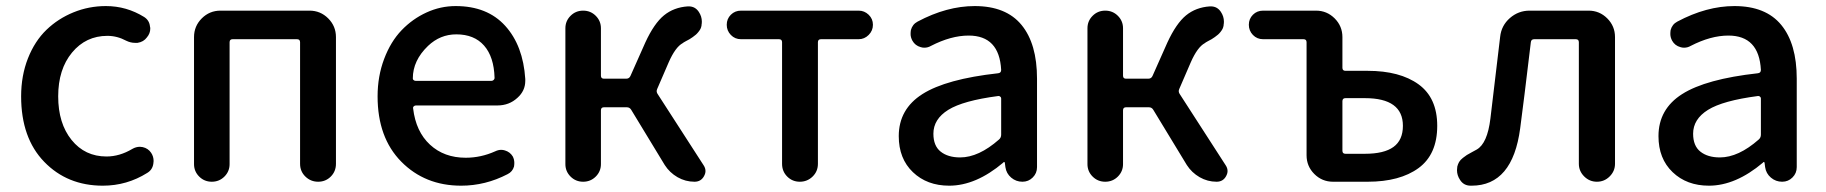

<svg xmlns="http://www.w3.org/2000/svg" viewBox="-20 -584 5869 617"><path d="M310.5 12.7Q196.3 12.7 122.1 -64Q47.9 -140.6 47.9 -274.4Q47.9 -340.8 69.8 -396.5Q91.8 -452.1 129.4 -488.3Q167 -524.4 216.3 -544.4Q265.6 -564.5 320.3 -564.5Q386.7 -564.5 443.4 -529.3Q460 -518.6 461.9 -499Q462.9 -496.1 462.9 -492.2Q462.9 -476.6 452.1 -463.9Q441.4 -449.2 421.9 -446.3Q418 -446.3 414.1 -446.3Q399.4 -446.3 385.7 -453.1Q356.4 -468.8 325.2 -468.8Q255.9 -468.8 211.4 -415Q167 -361.3 167 -274.4Q167 -187.5 210 -134.3Q252.9 -81.1 322.3 -81.1Q364.3 -81.1 405.3 -105.5Q417 -112.3 429.7 -112.3Q433.6 -112.3 438.5 -111.3Q456.1 -107.4 465.8 -92.8Q473.6 -81.1 473.6 -66.4Q473.6 -62.5 472.7 -57.6Q469.7 -38.1 453.1 -28.3Q387.7 12.7 310.5 12.7Z M603.5 -56.6V-464.8Q603.5 -500 628.4 -524.9Q653.3 -549.8 688.5 -549.8H974.6Q1009.8 -549.8 1034.7 -524.9Q1059.6 -500 1059.6 -464.8V-57.6Q1059.6 -33.2 1043 -16.6Q1026.4 0 1002.4 0Q978.5 0 961.4 -16.6Q944.3 -33.2 944.3 -57.6V-448.2Q944.3 -458 934.6 -458H727.5Q717.8 -458 717.8 -448.2V-56.6Q717.8 -33.2 701.2 -16.6Q684.6 0 660.6 0Q636.7 0 620.1 -16.6Q603.5 -33.2 603.5 -56.6Z M1461.9 12.7Q1345.7 12.7 1269.5 -64.5Q1193.4 -141.6 1193.4 -274.4Q1193.4 -338.9 1214.4 -394.5Q1235.4 -450.2 1270.5 -486.8Q1305.7 -523.4 1350.6 -543.9Q1395.5 -564.5 1444.3 -564.5Q1545.9 -564.5 1603.5 -501Q1661.1 -437.5 1668 -330.1Q1668 -327.1 1668 -324.2Q1668 -292 1642.6 -269.5Q1616.2 -245.1 1578.1 -245.1H1316.4Q1312.5 -245.1 1309.6 -242.2Q1306.6 -239.3 1307.6 -235.4Q1316.4 -161.1 1361.8 -119.1Q1407.2 -77.1 1476.6 -77.1Q1525.4 -77.1 1571.3 -97.7Q1581.1 -102.5 1590.8 -102.5Q1596.7 -102.5 1602.5 -100.6Q1619.1 -95.7 1627.9 -81.1Q1632.8 -71.3 1632.8 -60.5Q1632.8 -54.7 1631.8 -48.8Q1627 -32.2 1611.3 -24.4Q1540 12.7 1461.9 12.7ZM1306.6 -332Q1306.6 -329.1 1308.6 -327.1Q1311.5 -324.2 1315.4 -324.2H1559.6Q1563.5 -324.2 1566.4 -327.1Q1569.3 -330.1 1569.3 -333Q1569.3 -334 1569.3 -334Q1567.4 -401.4 1535.6 -437.5Q1503.9 -473.6 1446.3 -473.6Q1394.5 -473.6 1355.5 -436.5Q1306.6 -389.6 1306.6 -332Z M2091.8 -297.9Q2087.9 -289.1 2093.8 -281.2L2241.2 -52.7Q2247.1 -43.9 2247.1 -34.2Q2247.1 -26.4 2242.2 -17.6Q2232.4 0 2211.9 0Q2182.6 0 2157.2 -14.6Q2131.8 -29.3 2116.2 -53.7L2008.8 -230.5Q2003.9 -239.3 1994.1 -239.3H1920.9Q1911.1 -239.3 1911.1 -229.5V-56.6Q1911.1 -33.2 1894.5 -16.6Q1877.9 0 1854 0Q1830.1 0 1813.5 -16.6Q1796.9 -33.2 1796.9 -56.6V-493.2Q1796.9 -516.6 1813.5 -533.2Q1830.1 -549.8 1854 -549.8Q1877.9 -549.8 1894.5 -533.2Q1911.1 -516.6 1911.1 -493.2V-340.8Q1911.1 -331.1 1920.9 -331.1H1992.2Q2002 -331.1 2005.9 -339.8L2053.7 -447.3Q2082 -508.8 2113.8 -534.7Q2145.5 -560.5 2190.4 -563.5Q2192.4 -563.5 2193.4 -563.5Q2213.9 -563.5 2225.6 -545.9Q2235.4 -531.2 2235.4 -514.6Q2235.4 -508.8 2234.4 -503.9V-502Q2233.4 -496.1 2231 -491.2Q2228.5 -486.3 2224.1 -481Q2219.7 -475.6 2216.3 -472.7Q2212.9 -469.7 2206.1 -464.8Q2199.2 -460 2195.8 -458Q2192.4 -456.1 2184.1 -451.7Q2175.8 -447.3 2173.8 -445.3Q2150.4 -432.6 2128.9 -383.8Z M2493.2 -57.6V-448.2Q2493.2 -458 2483.4 -458H2361.3Q2341.8 -458 2328.6 -471.7Q2315.4 -485.4 2315.4 -504.4Q2315.4 -523.4 2328.6 -536.6Q2341.8 -549.8 2361.3 -549.8H2739.3Q2757.8 -549.8 2771.5 -536.6Q2785.2 -523.4 2785.2 -504.4Q2785.2 -485.4 2771.5 -471.7Q2757.8 -458 2739.3 -458H2618.2Q2608.4 -458 2608.4 -448.2V-57.6Q2608.4 -33.2 2591.3 -16.6Q2574.2 0 2550.3 0Q2526.4 0 2509.8 -16.6Q2493.2 -33.2 2493.2 -57.6Z M3030.3 12.7Q2959 12.7 2913.6 -30.8Q2868.2 -74.2 2868.2 -146.5Q2868.2 -233.4 2944.3 -281.7Q3020.5 -330.1 3187.5 -348.6Q3197.3 -349.6 3197.3 -359.4Q3191.4 -469.7 3092.8 -469.7Q3036.1 -469.7 2971.7 -436.5Q2961.9 -430.7 2950.2 -430.7Q2944.3 -430.7 2938.5 -432.6Q2920.9 -437.5 2912.1 -453.1Q2906.2 -463.9 2906.2 -474.6Q2906.2 -481.4 2907.2 -487.3Q2912.1 -505.9 2928.7 -514.6Q3022.5 -564.5 3112.3 -564.5Q3212.9 -564.5 3262.7 -503.9Q3312.5 -443.4 3312.5 -331.1V-46.9Q3312.5 -27.3 3298.8 -13.7Q3285.2 0 3265.6 0Q3245.1 0 3229.5 -13.2Q3213.9 -26.4 3210.9 -46.9L3209 -61.5Q3208 -63.5 3206.5 -63.5Q3205.1 -63.5 3204.1 -61.5Q3116.2 12.7 3030.3 12.7ZM3065.4 -78.1Q3125 -78.1 3190.4 -135.7Q3197.3 -141.6 3197.3 -151.4V-267.6Q3197.3 -271.5 3194.3 -273.4Q3192.4 -275.4 3189.5 -275.4Q3188.5 -275.4 3187.5 -275.4Q3075.2 -260.7 3027.3 -231Q2979.5 -201.2 2979.5 -154.3Q2979.5 -115.2 3002.9 -96.7Q3026.4 -78.1 3065.4 -78.1Z M3769.5 -297.9Q3765.6 -289.1 3771.5 -281.2L3918.9 -52.7Q3924.8 -43.9 3924.8 -34.2Q3924.8 -26.4 3919.9 -17.6Q3910.2 0 3889.6 0Q3860.4 0 3835 -14.6Q3809.6 -29.3 3793.9 -53.7L3686.5 -230.5Q3681.6 -239.3 3671.9 -239.3H3598.6Q3588.9 -239.3 3588.9 -229.5V-56.6Q3588.9 -33.2 3572.3 -16.6Q3555.7 0 3531.7 0Q3507.8 0 3491.2 -16.6Q3474.6 -33.2 3474.6 -56.6V-493.2Q3474.6 -516.6 3491.2 -533.2Q3507.8 -549.8 3531.7 -549.8Q3555.7 -549.8 3572.3 -533.2Q3588.9 -516.6 3588.9 -493.2V-340.8Q3588.9 -331.1 3598.6 -331.1H3669.9Q3679.7 -331.1 3683.6 -339.8L3731.4 -447.3Q3759.8 -508.8 3791.5 -534.7Q3823.2 -560.5 3868.2 -563.5Q3870.1 -563.5 3871.1 -563.5Q3891.6 -563.5 3903.3 -545.9Q3913.1 -531.2 3913.1 -514.6Q3913.1 -508.8 3912.1 -503.9V-502Q3911.1 -496.1 3908.7 -491.2Q3906.2 -486.3 3901.9 -481Q3897.5 -475.6 3894 -472.7Q3890.6 -469.7 3883.8 -464.8Q3877 -460 3873.5 -458Q3870.1 -456.1 3861.8 -451.7Q3853.5 -447.3 3851.6 -445.3Q3828.1 -432.6 3806.6 -383.8Z M4263.7 0Q4228.5 0 4203.6 -24.9Q4178.7 -49.8 4178.7 -85V-448.2Q4178.7 -458 4168.9 -458H4039.1Q4019.5 -458 4006.3 -471.7Q3993.2 -485.4 3993.2 -504.4Q3993.2 -523.4 4006.3 -536.6Q4019.5 -549.8 4039.1 -549.8H4209Q4244.1 -549.8 4269 -524.9Q4293.9 -500 4293.9 -464.8V-366.2Q4293.9 -356.4 4303.7 -356.4H4375Q4478.5 -356.4 4538.6 -313Q4598.6 -269.5 4598.6 -179.7Q4598.6 -87.9 4538.6 -43.9Q4478.5 0 4375 0ZM4293.9 -99.6Q4293.9 -89.8 4303.7 -89.8H4366.2Q4427.7 -89.8 4458 -111.8Q4488.3 -133.8 4488.3 -179.7Q4488.3 -268.6 4366.2 -268.6H4303.7Q4293.9 -268.6 4293.9 -258.8Z M4709 12.7Q4707 12.7 4706.1 12.7Q4683.6 12.7 4671.9 -5.9Q4662.1 -20.5 4662.1 -37.1Q4662.1 -42 4663.1 -48.8Q4665 -56.6 4668.9 -63.5Q4672.9 -70.3 4681.2 -76.7Q4689.5 -83 4693.8 -85.9Q4698.2 -88.9 4710.4 -95.2Q4722.7 -101.6 4725.6 -103.5Q4759.8 -123 4769.5 -203.1Q4771.5 -222.7 4800.8 -465.8Q4804.7 -502 4832 -525.9Q4859.4 -549.8 4895.5 -549.8H5085Q5120.1 -549.8 5145 -524.9Q5169.9 -500 5169.9 -464.8V-57.6Q5169.9 -34.2 5152.8 -17.1Q5135.7 0 5111.8 0Q5087.9 0 5070.8 -17.1Q5053.7 -34.2 5053.7 -57.6V-448.2Q5053.7 -458 5043.9 -458H4910.2Q4900.4 -458 4899.4 -448.2Q4876 -252 4865.2 -171.9Q4840.8 12.7 4709 12.7Z M5471.7 12.7Q5400.4 12.7 5355 -30.8Q5309.6 -74.2 5309.6 -146.5Q5309.6 -233.4 5385.7 -281.7Q5461.9 -330.1 5628.9 -348.6Q5638.7 -349.6 5638.7 -359.4Q5632.8 -469.7 5534.2 -469.7Q5477.5 -469.7 5413.1 -436.5Q5403.3 -430.7 5391.6 -430.7Q5385.7 -430.7 5379.9 -432.6Q5362.3 -437.5 5353.5 -453.1Q5347.7 -463.9 5347.7 -474.6Q5347.7 -481.4 5348.6 -487.3Q5353.5 -505.9 5370.1 -514.6Q5463.9 -564.5 5553.7 -564.5Q5654.3 -564.5 5704.1 -503.9Q5753.9 -443.4 5753.9 -331.1V-46.9Q5753.9 -27.3 5740.2 -13.7Q5726.6 0 5707 0Q5686.5 0 5670.9 -13.2Q5655.3 -26.4 5652.3 -46.9L5650.4 -61.5Q5649.4 -63.5 5647.9 -63.5Q5646.5 -63.5 5645.5 -61.5Q5557.6 12.7 5471.7 12.7ZM5506.8 -78.1Q5566.4 -78.1 5631.8 -135.7Q5638.7 -141.6 5638.7 -151.4V-267.6Q5638.7 -271.5 5635.7 -273.4Q5633.8 -275.4 5630.9 -275.4Q5629.9 -275.4 5628.9 -275.4Q5516.6 -260.7 5468.8 -231Q5420.9 -201.2 5420.9 -154.3Q5420.9 -115.2 5444.3 -96.7Q5467.8 -78.1 5506.8 -78.1Z"/></svg>

Font: Gen Jyuu GothicX Medium
Style: Regular
Weight: 500
Designer: Ryoko NISHIZUKA (kana &amp; ideographs); Paul D. Hunt (Latin, Greek &amp; Cyrillic); Wenlong ZHANG (bopomofo); Sandoll C
Version: Version 1.058.20140828